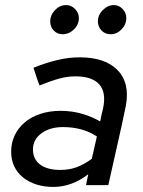

<svg xmlns="http://www.w3.org/2000/svg" viewBox="-20 -730 565 757"><path d="M24 0ZM190 7Q153 7 122.5 -3Q92 -13 70 -31Q48 -49 36 -74.5Q24 -100 24 -132Q24 -167 38 -196.5Q52 -226 77.5 -247.5Q103 -269 139 -281Q175 -293 219 -293Q263 -293 303 -281.5Q343 -270 375 -251Q377 -264 380 -276Q383 -288 386 -301Q400 -364 372 -396.5Q344 -429 277 -429Q246 -429 213 -420Q180 -411 136 -393Q129 -410 123.5 -427.5Q118 -445 112 -463Q163 -483 207 -493.5Q251 -504 294 -504Q395 -504 444 -453Q493 -402 476 -312Q460 -234 442 -156Q424 -78 407 0H319Q321 -11 323.5 -21.5Q326 -32 328 -43Q263 7 190 7ZM110 -141Q110 -102 138.5 -81Q167 -60 218 -60Q252 -60 281.5 -70.5Q311 -81 342 -104L362 -192Q306 -229 228 -229Q177 -229 143.5 -204.5Q110 -180 110 -141ZM227 -595Q206 -595 192 -609.5Q178 -624 178 -646Q178 -670 195 -688L197 -690Q215 -710 241 -710Q261 -710 276 -694.5Q291 -679 291 -659Q291 -633 271.5 -614Q252 -595 227 -595ZM416 -595Q394 -595 380 -610Q366 -625 366 -646Q366 -670 383 -688L385 -690Q405 -710 429 -710Q449 -710 463.5 -694.5Q478 -679 478 -659Q478 -634 459.5 -614.5Q441 -595 416 -595Z"/></svg>

Font: Rosa Sans
Style: Italic
Weight: 400
Italic angle: -12°
Designer: Pentagram / MCKL
Foundry: Pentagram / MCKL
Version: Version 1.005;September 16, 2019;FontCreator 11.5.0.2425 64-